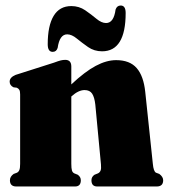

<svg xmlns="http://www.w3.org/2000/svg" viewBox="-20 -676 612 696"><path d="M238.5 -435V-370Q288 -416.5 327 -437.2Q366 -458 401 -458Q450.5 -458 475.5 -429.2Q500.5 -400.5 506.5 -343L534 -82.5Q536.5 -54.5 545.5 -50L557.5 -45.5Q571.5 -35 571.5 -22.5Q571.5 0 548 0H332.5Q311.5 0 311.5 -22.5Q311.5 -35 322.5 -42.5L335 -47.5Q341.5 -50.5 344.5 -57.5Q347.5 -64.5 346 -80L325.5 -297Q322.5 -323.5 314 -336.5Q305.5 -349.5 286.5 -349.5Q264.5 -349.5 239.5 -327L238.5 -326V-82.5Q238.5 -65.5 240.8 -58Q243 -50.5 249.5 -47.5L262 -42.5Q273 -34.5 273 -22.5Q273 0 252 0H39Q16 0 16 -22.5Q16 -36 29.5 -45.5L41.5 -50Q47.5 -53 50.2 -59.8Q53 -66.5 53 -82.5V-333.5Q53 -345 50.2 -350Q47.5 -355 41 -358L29 -359.5Q15 -366.5 15 -380Q15 -395.5 36.5 -404.5L176 -449Q192 -455 200.2 -457Q208.5 -459 216.5 -459Q238.5 -459 238.5 -435ZM350 -490Q321.5 -490 299.2 -505.5Q277 -521 258.5 -536.2Q240 -551.5 223.5 -551.5Q196 -551.5 189 -502.5Q184.5 -488 171 -488Q153 -488 153 -515.5Q153 -583 174.5 -618.5Q196 -654 238.5 -654Q266.5 -654 288.8 -638.8Q311 -623.5 329.5 -608Q348 -592.5 364.5 -592.5Q392.5 -592.5 399 -641.5Q404 -656 417.5 -656Q435.5 -656 435.5 -629Q435.5 -490 350 -490Z"/></svg>

Font: Fraunces 144pt Soft Black
Style: Regular
Weight: 900
Version: Version 1.000;[b76b70a41]